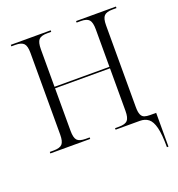

<svg xmlns="http://www.w3.org/2000/svg" viewBox="-160 -845 1098 1186"><g transform="rotate(-20 389.0 -252.0)"><path d="M734 210Q734 126 722.5 80.5Q711 35 688.5 17.5Q666 0 632 0H473V-10H500Q540 -10 555 -26.5Q570 -43 570 -89V-368H209V-89Q209 -43 224 -26.5Q239 -10 280 -10H306V0H44V-10H70Q110 -10 125.5 -26.5Q141 -43 141 -89V-626Q141 -671 125.5 -687.5Q110 -704 71 -704H44V-714H306V-704H279Q239 -704 224 -687Q209 -670 209 -624V-378H570V-624Q570 -670 555 -687Q540 -704 501 -704H473V-714H735V-704H709Q669 -704 653.5 -687.5Q638 -671 638 -626V-89Q638 -55 645.5 -38.5Q653 -22 667.5 -17Q682 -12 704 -12H744V210Z"/></g></svg>

Font: Noto Serif Display Light
Style: Regular
Weight: 300
Designer: Monotype Design Team
Foundry: Monotype Imaging Inc.
Version: Version 2.009